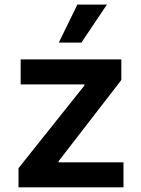

<svg xmlns="http://www.w3.org/2000/svg" viewBox="-20 -799 602 819"><path d="M506.7 0H58.9V-81.7L340.2 -434.3V-438.9H68.2V-545.5H497.5V-457.7L229.8 -111.2V-106.5H506.7ZM327.1 -617.2H230.8L310 -779.5H436.1Z"/></svg>

Font: Linik Sans SemiBold
Style: Regular
Weight: 600
Designer: Fonts by Rasmus Andersson / Changes by Cristiano Sobral with parts from Marc Monis
Foundry: rsms
Version: Version 3.020; ttfautohint (v1.6)